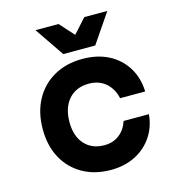

<svg xmlns="http://www.w3.org/2000/svg" viewBox="-126 -968 1001 1093"><g transform="rotate(-15 375.0 -421.0)"><path d="M394.2 19Q299 19 227.6 -21.5Q156.1 -62 116.7 -134.7Q77.2 -207.5 77.2 -304.4Q77.2 -403.4 117.3 -477.5Q157.4 -551.6 229.9 -592.7Q302.3 -633.8 398.3 -633.8Q485.9 -633.8 551.6 -599.9Q617.3 -565.9 655.3 -504.8Q693.3 -443.7 696.3 -362.1H548.5Q535.5 -420.9 495.5 -454.6Q455.6 -488.2 397.2 -488.2Q321.9 -488.2 278.3 -438.9Q234.7 -389.6 234.7 -304.4Q234.7 -221.5 277.7 -174.1Q320.6 -126.6 394.2 -126.6Q445.1 -126.6 481.6 -154.7Q518.2 -182.7 534 -231.8H683.3Q676.5 -156.9 637.8 -100.2Q599.1 -43.5 536.5 -12.3Q473.9 19 394.2 19ZM606.7 -860.8 489.3 -688.5H300.8L183.4 -860.8H319.1L443.6 -722.5H346.4L471 -860.8Z"/></g></svg>

Font: Martian Mono SemiExpanded
Style: Regular
Weight: 400
Width: 6
Monospace: yes
Designer: Roman Shamin
Foundry: Evil Martians
Version: Version 1.000